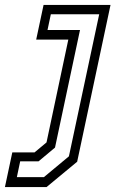

<svg xmlns="http://www.w3.org/2000/svg" viewBox="-86 -560 469 780"><path d="M-66 200 -36 59H54.5L103 18.5L191.5 -399H61L91 -540H363L227.5 97L103 200ZM-17.5 159.5H92.5L194 75L317 -502H120.5L107 -438H239L137.5 39.5L70.5 95.5H-4Z"/></svg>

Font: Tourney
Style: Italic
Weight: 400
Italic angle: -12°
Version: Version 1.015